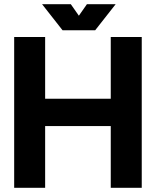

<svg xmlns="http://www.w3.org/2000/svg" viewBox="-20 -900 747 920"><path d="M47.9 -722.7H196.3V-426.8H510.7V-722.7H659.2V0H510.7V-295.9H196.3V0H47.9ZM319.3 -879.9 357.9 -824.7 396.5 -879.9H534.2L436 -754.9H279.8L181.6 -879.9Z"/></svg>

Font: Giphurs
Style: Bold
Weight: 700
Version: Version 0.920; ttfautohint (v1.8.4.7-5d5b)